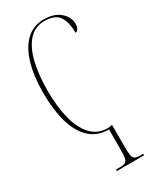

<svg xmlns="http://www.w3.org/2000/svg" viewBox="-240 -793 904 1101"><g transform="rotate(-30 212.5 -242.5)"><path d="M186 239V229H210Q235 229 247 223Q259 217 262.5 198Q266 179 266 141V10Q190 10 140.5 -36.5Q91 -83 67.5 -166Q44 -249 44 -358Q44 -471 68.5 -553Q93 -635 140.5 -679.5Q188 -724 257 -724Q325 -724 364 -690Q403 -656 403 -611Q403 -589 395 -577.5Q387 -566 377 -566Q377 -640 350 -677Q323 -714 256 -714Q193 -714 152 -669Q111 -624 91.5 -543.5Q72 -463 72 -358Q72 -253 92.5 -172Q113 -91 156 -45.5Q199 0 264 0Q271 0 278 -1Q285 -2 291 -4H294V141Q294 179 297.5 198Q301 217 313 223Q325 229 350 229H366V239Z"/></g></svg>

Font: Noto Serif Display ExtraCondensed Thin
Style: Regular
Weight: 100
Width: 2
Designer: Monotype Design Team
Foundry: Monotype Imaging Inc.
Version: Version 2.009